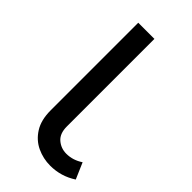

<svg xmlns="http://www.w3.org/2000/svg" viewBox="-222 -762 832 832"><g transform="rotate(45 194.0 -346.0)"><path d="M267 8Q224 8 185.5 -10Q147 -28 123 -66Q99 -104 99 -163V-700H198V-163Q198 -120 222.5 -99Q247 -78 280 -78Q320 -78 356 -102L388 -28Q333 8 267 8Z"/></g></svg>

Font: Montserrat Medium
Style: Regular
Weight: 500
Designer: Julieta Ulanovsky
Foundry: Julieta Ulanovsky
Version: Version 9.000; ttfautohint (v1.8.4.7-5d5b)